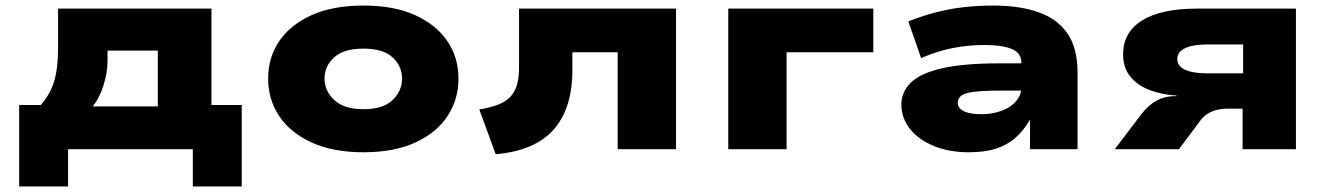

<svg xmlns="http://www.w3.org/2000/svg" viewBox="-20 -537 4778 691"><path d="M49 134V-159H127Q150 -186 163.5 -214.5Q177 -243 183 -280.5Q189 -318 189 -371V-506H741V-159H850V134H674V0H225V134ZM314 -154H548V-355H367V-319Q367 -276 352.5 -230Q338 -184 314 -154Z M1288 11Q1179 11 1102 -24Q1025 -59 985 -119Q945 -179 945 -254Q945 -330 985 -389Q1025 -448 1101.5 -482.5Q1178 -517 1288 -517Q1398 -517 1474 -482.5Q1550 -448 1590 -389Q1630 -330 1630 -254Q1630 -179 1590.5 -119Q1551 -59 1474.5 -24Q1398 11 1288 11ZM1288 -144Q1359 -144 1393 -177Q1427 -210 1427 -254Q1427 -299 1393 -330.5Q1359 -362 1288 -362Q1217 -362 1182.5 -330.5Q1148 -299 1148 -254Q1148 -210 1183 -177Q1218 -144 1288 -144Z M1764 18 1705 -143Q1746 -150 1774 -161Q1802 -172 1818 -190Q1834 -208 1841 -233.5Q1848 -259 1848 -294V-506H2413V0H2203V-349H2040V-286Q2040 -216 2023 -162Q2006 -108 1972 -70Q1938 -32 1886 -10Q1834 12 1764 18Z M2601 0V-506H3123V-349H2811V0Z M3466 11Q3396 11 3341 -11.5Q3286 -34 3255 -73Q3224 -112 3224 -161Q3224 -206 3258 -239.5Q3292 -273 3369.5 -291Q3447 -309 3577 -309H3682V-211H3588Q3543 -211 3512 -209Q3481 -207 3462.5 -202.5Q3444 -198 3435.5 -189Q3427 -180 3427 -167Q3427 -148 3448.5 -137Q3470 -126 3513 -126Q3551 -126 3584 -138Q3617 -150 3636.5 -172.5Q3656 -195 3656 -225V-310Q3656 -346 3622 -360.5Q3588 -375 3523 -375Q3464 -375 3408.5 -364Q3353 -353 3295 -328L3249 -460Q3297 -479 3346 -492Q3395 -505 3447 -511Q3499 -517 3554 -517Q3651 -517 3719 -492.5Q3787 -468 3822.5 -415.5Q3858 -363 3858 -276V0H3687V-104H3685Q3664 -67 3634.5 -41Q3605 -15 3564.5 -2Q3524 11 3466 11Z M3992 0 4087 -125Q4113 -159 4142.5 -175Q4172 -191 4207 -191H4216L4214 -193Q4164 -196 4120 -212Q4076 -228 4049 -260Q4022 -292 4022 -341Q4022 -421 4090.5 -463.5Q4159 -506 4288 -506H4644V0H4452V-146H4398Q4370 -146 4346.5 -137.5Q4323 -129 4306 -111L4223 0ZM4326 -273H4454V-377H4326Q4273 -377 4245 -363.5Q4217 -350 4217 -325Q4217 -299 4245 -286Q4273 -273 4326 -273Z"/></svg>

Font: Nunito Sans 7pt Expanded Black
Style: Regular
Weight: 900
Width: 7
Designer: Vernon Adams
Foundry: Vernon Adams
Version: Version 3.101;gftools[0.9.27]